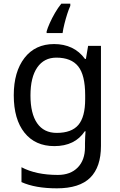

<svg xmlns="http://www.w3.org/2000/svg" viewBox="-20 -786 655 1046"><path d="M275 -546Q328 -546 370.5 -526Q413 -506 443 -465H448L460 -536H530V9Q530 124 471.5 182Q413 240 290 240Q172 240 97 206V125Q176 167 295 167Q364 167 403.5 126.5Q443 86 443 16V-5Q443 -17 444 -39.5Q445 -62 446 -71H442Q388 10 276 10Q172 10 113.5 -63Q55 -136 55 -267Q55 -395 113.5 -470.5Q172 -546 275 -546ZM287 -472Q220 -472 183 -418.5Q146 -365 146 -266Q146 -167 182.5 -114.5Q219 -62 289 -62Q370 -62 407 -105.5Q444 -149 444 -246V-267Q444 -377 406 -424.5Q368 -472 287 -472ZM363 -754Q355 -737 346.5 -710.5Q338 -684 331 -656Q324 -628 321 -606H234V-615Q239 -633 251 -660Q263 -687 279.5 -715.5Q296 -744 314 -766H363Z"/></svg>

Font: Noto Sans Khudawadi
Style: Regular
Weight: 400
Designer: Monotype Design Team
Foundry: Monotype Imaging Inc.
Version: Version 2.003; ttfautohint (v1.8.4.7-5d5b)